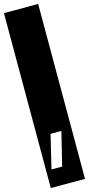

<svg xmlns="http://www.w3.org/2000/svg" viewBox="-179 -951 555 1198"><g transform="rotate(-15 98.5 -352.0)"><path d="M-12 213V-917H209V213ZM74 -114 22 102H91L144 -114Z"/></g></svg>

Font: Zilla Slab Highlight Regular
Style: Regular
Weight: 400
Designer: Typotheque Type Foundry
Foundry: Typotheque type foundry
Version: Version 1.1; 2017; ttfautohint (v1.6)